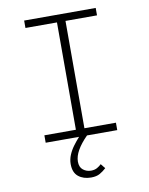

<svg xmlns="http://www.w3.org/2000/svg" viewBox="-95 -728 791 1020"><g transform="rotate(-10 300.0 -217.5)"><path d="M313 224Q272 224 245 202.5Q218 181 218 135Q218 110 228 86Q238 62 254 40.5Q270 19 287 0H107V-40H277V-619H107V-659H493V-619H323V-40H493V0H330Q295 35 276.5 67.5Q258 100 258 129Q258 159 276.5 173.5Q295 188 319 188Q338 188 351.5 180.5Q365 173 375 163L395 188Q379 203 360.5 213.5Q342 224 313 224Z"/></g></svg>

Font: Source Code Pro ExtraLight Light
Style: Regular
Weight: 300
Monospace: yes
Version: Version 1.018;hotconv 1.0.116;makeotfexe 2.5.65601